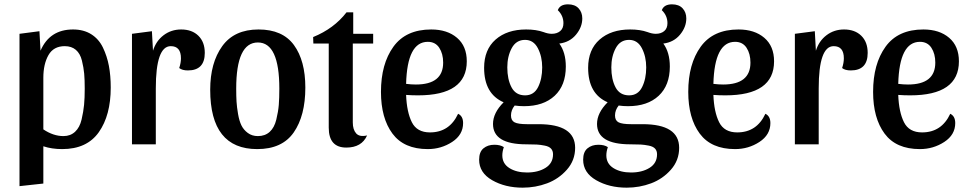

<svg xmlns="http://www.w3.org/2000/svg" viewBox="-20 -666 4475 886"><path d="M317 -530Q366 -530 401 -508Q436 -486 455 -446.5Q474 -407 482.5 -362Q491 -317 491 -262Q491 -134 436 -56Q381 22 267 22Q219 22 180 9V181L70 193V-510L162 -522L167 -432Q209 -530 317 -530ZM279 -453Q227 -453 203.5 -411.5Q180 -370 180 -307V-69Q226 -38 273 -38Q305 -38 326.5 -58Q348 -78 356.5 -114.5Q365 -151 368 -182.5Q371 -214 371 -257Q371 -298 368.5 -326Q366 -354 358 -386.5Q350 -419 330 -436Q310 -453 279 -453Z M768 -453Q699 -453 699 -258V0H589V-510L681 -522L686 -432Q700 -477 735 -503.5Q770 -530 816 -530Q866 -530 895.5 -501Q925 -472 925 -422Q925 -341 847 -341Q821 -341 807 -352Q815 -376 815 -397Q815 -453 768 -453Z M1173 -530Q1284 -530 1336.5 -458Q1389 -386 1389 -262Q1389 -132 1335.5 -55Q1282 22 1167 22Q950 22 950 -252Q950 -376 1005.5 -453Q1061 -530 1173 -530ZM1170 -38Q1203 -38 1224.5 -57.5Q1246 -77 1255 -114Q1264 -151 1266.5 -182Q1269 -213 1269 -257Q1269 -470 1170 -470Q1070 -470 1070 -257Q1070 -222 1071.5 -197Q1073 -172 1078.5 -140Q1084 -108 1094 -87.5Q1104 -67 1123.5 -52.5Q1143 -38 1170 -38Z M1426 -465 1425 -495Q1521 -534 1579 -609H1610V-510H1702V-465H1608V-101Q1608 -68 1623.5 -50.5Q1639 -33 1674 -41Q1649 15 1578 15Q1497 15 1497 -77V-465Z M2094 -141Q2117 -130 2117 -98Q2117 -44 2066.5 -11Q2016 22 1954 22Q1844 22 1791 -49.5Q1738 -121 1738 -242Q1738 -371 1795.5 -450.5Q1853 -530 1970 -530Q2044 -530 2089 -491.5Q2134 -453 2134 -383Q2134 -226 1909 -226Q1880 -226 1854 -228Q1857 -149 1880.5 -102Q1904 -55 1964 -55Q2054 -55 2094 -141ZM1954 -473Q1859 -473 1854 -279Q1878 -276 1899 -276Q2025 -276 2025 -377Q2025 -418 2007 -445.5Q1989 -473 1954 -473Z M2465 -93Q2634 -93 2634 16Q2634 74 2596 117Q2558 160 2504.5 180Q2451 200 2392 200Q2311 200 2251 165.5Q2191 131 2191 71Q2191 35 2211 18.5Q2231 2 2261 2Q2289 2 2305 13Q2298 33 2298 51Q2298 89 2330.5 109.5Q2363 130 2412 130Q2463 130 2497.5 108.5Q2532 87 2532 46Q2532 30 2523 20Q2514 10 2494 6Q2474 2 2457 1Q2440 0 2409 0Q2255 0 2255 -94Q2255 -145 2304 -194Q2214 -233 2214 -353Q2214 -437 2267 -483.5Q2320 -530 2408 -530Q2454 -530 2488 -518Q2509 -510 2526 -510Q2550 -510 2565 -522.5Q2580 -535 2580 -559Q2580 -594 2554 -619Q2564 -646 2601 -646Q2633 -646 2650 -627.5Q2667 -609 2667 -581Q2667 -541 2638 -506Q2609 -471 2561 -465Q2591 -424 2591 -359Q2591 -272 2539.5 -224Q2488 -176 2398 -176Q2376 -176 2355 -179Q2338 -158 2338 -133Q2338 -110 2354.5 -101.5Q2371 -93 2412 -93ZM2403 -482Q2362 -482 2341.5 -444Q2321 -406 2321 -355Q2321 -300 2340.5 -263Q2360 -226 2403 -226Q2444 -226 2463 -264Q2482 -302 2482 -355Q2482 -405 2462 -443.5Q2442 -482 2403 -482Z M2945 -93Q3114 -93 3114 16Q3114 74 3076 117Q3038 160 2984.5 180Q2931 200 2872 200Q2791 200 2731 165.5Q2671 131 2671 71Q2671 35 2691 18.5Q2711 2 2741 2Q2769 2 2785 13Q2778 33 2778 51Q2778 89 2810.5 109.5Q2843 130 2892 130Q2943 130 2977.5 108.5Q3012 87 3012 46Q3012 30 3003 20Q2994 10 2974 6Q2954 2 2937 1Q2920 0 2889 0Q2735 0 2735 -94Q2735 -145 2784 -194Q2694 -233 2694 -353Q2694 -437 2747 -483.5Q2800 -530 2888 -530Q2934 -530 2968 -518Q2989 -510 3006 -510Q3030 -510 3045 -522.5Q3060 -535 3060 -559Q3060 -594 3034 -619Q3044 -646 3081 -646Q3113 -646 3130 -627.5Q3147 -609 3147 -581Q3147 -541 3118 -506Q3089 -471 3041 -465Q3071 -424 3071 -359Q3071 -272 3019.5 -224Q2968 -176 2878 -176Q2856 -176 2835 -179Q2818 -158 2818 -133Q2818 -110 2834.5 -101.5Q2851 -93 2892 -93ZM2883 -482Q2842 -482 2821.5 -444Q2801 -406 2801 -355Q2801 -300 2820.5 -263Q2840 -226 2883 -226Q2924 -226 2943 -264Q2962 -302 2962 -355Q2962 -405 2942 -443.5Q2922 -482 2883 -482Z M3512 -141Q3535 -130 3535 -98Q3535 -44 3484.5 -11Q3434 22 3372 22Q3262 22 3209 -49.5Q3156 -121 3156 -242Q3156 -371 3213.5 -450.5Q3271 -530 3388 -530Q3462 -530 3507 -491.5Q3552 -453 3552 -383Q3552 -226 3327 -226Q3298 -226 3272 -228Q3275 -149 3298.5 -102Q3322 -55 3382 -55Q3472 -55 3512 -141ZM3372 -473Q3277 -473 3272 -279Q3296 -276 3317 -276Q3443 -276 3443 -377Q3443 -418 3425 -445.5Q3407 -473 3372 -473Z M3827 -453Q3758 -453 3758 -258V0H3648V-510L3740 -522L3745 -432Q3759 -477 3794 -503.5Q3829 -530 3875 -530Q3925 -530 3954.5 -501Q3984 -472 3984 -422Q3984 -341 3906 -341Q3880 -341 3866 -352Q3874 -376 3874 -397Q3874 -453 3827 -453Z M4365 -141Q4388 -130 4388 -98Q4388 -44 4337.5 -11Q4287 22 4225 22Q4115 22 4062 -49.5Q4009 -121 4009 -242Q4009 -371 4066.5 -450.5Q4124 -530 4241 -530Q4315 -530 4360 -491.5Q4405 -453 4405 -383Q4405 -226 4180 -226Q4151 -226 4125 -228Q4128 -149 4151.5 -102Q4175 -55 4235 -55Q4325 -55 4365 -141ZM4225 -473Q4130 -473 4125 -279Q4149 -276 4170 -276Q4296 -276 4296 -377Q4296 -418 4278 -445.5Q4260 -473 4225 -473Z"/></svg>

Font: Sansita
Style: Regular
Weight: 400
Designer: Pablo Cosgaya
Foundry: Omnibus-Type
Version: Version 1.006;hotconv 1.0.109;makeotfexe 2.5.65596